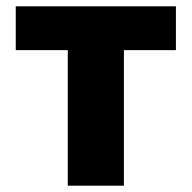

<svg xmlns="http://www.w3.org/2000/svg" viewBox="-20 -589 608 609"><path d="M195 -430H30V-569H538V-430H373V0H195Z"/></svg>

Font: Source Han Sans CN Heavy
Style: Bold
Weight: 900
Designer: Ryoko NISHIZUKA (kana & ideographs); Paul D. Hunt (Latin, Greek & Cyrillic); Wenlong ZHANG (bopomofo); Sandoll Communica
Foundry: Adobe Systems Incorporated
Version: Version 1.000;PS 1;hotconv 1.0.78;makeotf.lib2.5.61930